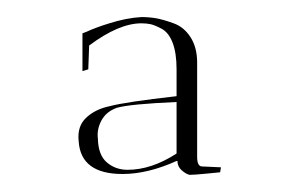

<svg xmlns="http://www.w3.org/2000/svg" viewBox="-20 -702 340 224"><path d="M187 -514.2H186Q152.3 -499 123 -499Q74.2 -499 71.8 -537.1Q69.8 -554.7 80.6 -564.7Q91.3 -574.7 107.9 -578.1Q126 -583 186 -589.8V-621.1Q186 -640.1 181.4 -652.1Q176.8 -664.1 168.5 -668.5Q160.2 -672.9 155.5 -673.8Q150.9 -674.8 145 -674.8Q118.7 -674.8 84 -648.9L83 -621.1L76.2 -619.1V-663.1L81.1 -665Q86.4 -667.5 93 -669.9Q99.6 -672.4 108.2 -675Q116.7 -677.7 126.5 -679.7Q136.2 -681.6 145 -682.1Q153.8 -682.1 162.1 -680.7Q170.4 -679.2 182.6 -674.8Q194.8 -670.4 202.4 -658.4Q210 -646.5 210 -628.9V-519Q210 -507.8 215.8 -507.8L237.8 -506.8L236.8 -501L221.7 -499.5Q206.5 -498 201.2 -498Q196.8 -499 191.9 -503.4Q187 -507.8 187 -514.2ZM128.9 -503.9Q156.7 -503.9 186 -522.9V-583Q131.3 -580.6 116.2 -576.2Q104 -571.8 98.4 -561.5Q92.8 -551.3 94.2 -540Q94.7 -521 104.7 -512.5Q114.7 -503.9 128.9 -503.9Z"/></svg>

Font: Antic Didone
Style: Regular
Weight: 400
Designer: Santiago Orozco
Foundry: Santiago Orozco
Version: Version 2.000